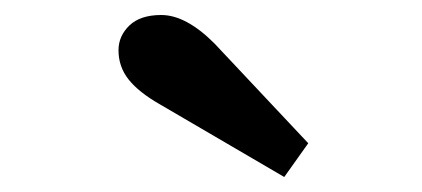

<svg xmlns="http://www.w3.org/2000/svg" viewBox="-20 -809 562 256"><path d="M193 -670Q165 -686 151.5 -703Q138 -720 138 -742Q138 -761 152.5 -775Q167 -789 195 -789Q228 -789 266 -751L391 -618L359 -573Z"/></svg>

Font: Taviraj
Style: Bold
Weight: 700
Designer: Katatrad Team
Foundry: CadsonDemak
Version: Version 1.001